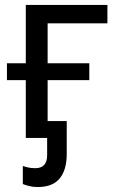

<svg xmlns="http://www.w3.org/2000/svg" viewBox="-20 -556 474 774"><path d="M132 198Q113 198 97.5 194Q82 190 72 186V113Q80 116 93 119Q106 122 122 122Q170 122 170 70V0H84V-233H8V-301H84V-536H413V-462H172V-301H340V-233H172V-68H249V65Q249 129 220.5 163.5Q192 198 132 198Z"/></svg>

Font: Noto Sans Living
Style: Regular
Weight: 400
Designer: Monotype Design Team
Foundry: Monotype Imaging Inc.
Version: Version 2.013; ttfautohint (v1.8.4.7-5d5b)